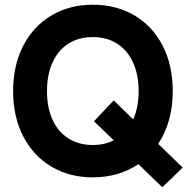

<svg xmlns="http://www.w3.org/2000/svg" viewBox="-20 -734 815 813"><path d="M35.5 -348Q35.5 -456.5 78 -539.5Q120.5 -622.5 197.2 -668.2Q274 -714 373 -714Q473 -714 549.8 -668.5Q626.5 -623 669 -540Q711.5 -457 711.5 -348Q711.5 -283 695.8 -226.5Q680 -170 650 -125L753.5 -24.5L667.5 59L566 -39Q525.5 -11.5 476.8 2.8Q428 17 373 17Q274 17 197.5 -28.5Q121 -74 78.2 -157Q35.5 -240 35.5 -348ZM373 -120Q422.5 -120 461.5 -140L378 -220.5L461.5 -309L544 -228.5Q567 -280 567 -348Q567 -418 543.2 -469.8Q519.5 -521.5 475.8 -549.2Q432 -577 373 -577Q314 -577 270.2 -549.5Q226.5 -522 202.8 -470.2Q179 -418.5 179 -348Q179 -277.5 202.8 -226.2Q226.5 -175 270.2 -147.5Q314 -120 373 -120Z"/></svg>

Font: HK Grotesk ExtraBold
Style: Regular
Weight: 800
Designer: Alfredo Marco Pradil
Foundry: Hanken Design Co.
Version: Version 3.001